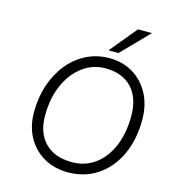

<svg xmlns="http://www.w3.org/2000/svg" viewBox="-124 -952 933 1059"><g transform="rotate(15 342.0 -423.0)"><path d="M612 -854 462 -700H405L532 -854ZM96 -265Q96 -349 120.5 -421.5Q145 -494 189 -547.5Q233 -601 292.5 -630.5Q352 -660 422 -660Q499 -660 558 -624Q617 -588 650.5 -524.5Q684 -461 684 -378Q684 -264 643.5 -177Q603 -90 530 -41Q457 8 362 8Q284 8 224 -26.5Q164 -61 130 -122.5Q96 -184 96 -265ZM620 -382Q620 -485 566.5 -542.5Q513 -600 415 -600Q342 -600 284 -556Q226 -512 193 -436Q160 -360 160 -262Q160 -163 215 -107.5Q270 -52 369 -52Q444 -52 500.5 -93.5Q557 -135 588.5 -209.5Q620 -284 620 -382Z"/></g></svg>

Font: Overused Grotesk Book
Style: Italic
Weight: 350
Italic angle: -10°
Version: Version 0.003